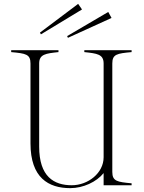

<svg xmlns="http://www.w3.org/2000/svg" viewBox="-20 -960 746 995"><path d="M662 -690V-700H417V-690C483 -683 517 -679 517 -631V-145C517 -63 436 0 352 0C259 0 183 -45 183 -200V-631C183 -679 217 -683 283 -690V-700H38V-690C114 -683 138 -679 138 -631V-217C138 -39 231 15 344 15C411 15 480 -17 517 -63V0H662V-10C587 -17 562 -21 562 -69V-631C562 -679 586 -683 662 -690ZM405 -911 385 -940 187 -791 192 -782ZM558 -867 541 -898 328 -773 332 -764Z"/></svg>

Font: Sprat Condensed Thin
Style: Regular
Weight: 100
Width: 3
Designer: Ethan Nakache
Foundry: Collletttivo
Version: Version 2.000;Glyphs 3.2 (3217)